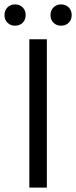

<svg xmlns="http://www.w3.org/2000/svg" viewBox="-40 -856 347 876"><path d="M93.8 0V-676.8H173.8V0ZM28.8 -738.8Q7.8 -738.8 -5.9 -752.2Q-19.5 -765.6 -19.5 -787.1Q-19.5 -808.6 -5.9 -822.3Q7.8 -835.9 28.8 -835.9Q49.8 -835.9 63.5 -822.3Q77.1 -808.6 77.1 -787.1Q77.1 -765.6 63.5 -752.2Q49.8 -738.8 28.8 -738.8ZM238.8 -738.8Q217.8 -738.8 204.1 -752.2Q190.4 -765.6 190.4 -787.1Q190.4 -808.6 204.1 -822.3Q217.8 -835.9 238.8 -835.9Q259.8 -835.9 273.4 -822.3Q287.1 -808.6 287.1 -787.1Q287.1 -765.6 273.4 -752.2Q259.8 -738.8 238.8 -738.8Z"/></svg>

Font: Akatab
Style: Regular
Weight: 400
Designer: SIL Global
Foundry: SIL Global
Version: Version 4.100